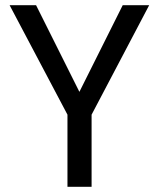

<svg xmlns="http://www.w3.org/2000/svg" viewBox="-20 -720 613 740"><path d="M240 -278 17 -700H119L286 -366L453 -700H555L333 -278V0H240Z"/></svg>

Font: Sarabun
Style: Regular
Weight: 400
Designer: Suppakit Chalermlarp | Katatrad Co.,Ltd.
Foundry: Cadson Demak Co.,Ltd.
Version: Version 1.000; ttfautohint (v1.6)